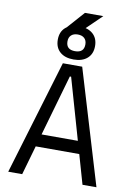

<svg xmlns="http://www.w3.org/2000/svg" viewBox="-107 -1078 799 1145"><g transform="rotate(10 293.0 -506.0)"><path d="M203.6 -890.1 312 -1012.2H423.3L297.4 -890.1ZM25.9 0 234.4 -693.4H351.6L560.1 0H475.6L424.8 -177.2H161.1L110.4 0ZM183.1 -253.4H402.8L296.9 -623H289.1ZM293 -726.6Q240.2 -726.6 210.2 -753.2Q180.2 -779.8 180.2 -827.1Q180.2 -874.5 210.2 -901.1Q240.2 -927.7 293 -927.7Q345.7 -927.7 375.7 -901.1Q405.8 -874.5 405.8 -827.1Q405.8 -779.8 375.7 -753.2Q345.7 -726.6 293 -726.6ZM293 -776.9Q347.2 -776.9 347.2 -827.1Q347.2 -851.1 333 -864.5Q318.8 -877.9 293 -877.9Q267.6 -877.9 253.2 -864.5Q238.8 -851.1 238.8 -827.1Q238.8 -776.9 293 -776.9Z"/></g></svg>

Font: Cascadia Mono NF SemiLight
Style: Regular
Weight: 350
Monospace: yes
Designer: Aaron Bell
Foundry: Saja Typeworks
Version: Version 2404.023; ttfautohint (v1.8.4)